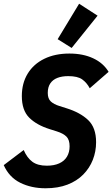

<svg xmlns="http://www.w3.org/2000/svg" viewBox="-34 -997 602 1029"><path d="M210 12Q134 12 74.5 -17.5Q15 -47 -14 -112L93 -193Q111 -151 139.5 -130Q168 -109 217 -109Q256 -109 283.5 -121.5Q311 -134 325 -157.5Q339 -181 339 -213Q339 -248 322 -265Q305 -282 270 -293L232 -305Q162 -327 122.5 -366.5Q83 -406 83 -482Q83 -551 114.5 -602.5Q146 -654 203.5 -682Q261 -710 338 -710Q411 -710 465.5 -684.5Q520 -659 548 -612L447 -524Q431 -554 406.5 -571.5Q382 -589 332 -589Q298 -589 273.5 -579.5Q249 -570 235.5 -550Q222 -530 222 -499Q222 -468 238.5 -453Q255 -438 284 -429L322 -417Q396 -394 438.5 -353.5Q481 -313 481 -235Q481 -185 463.5 -140.5Q446 -96 412 -61.5Q378 -27 327.5 -7.5Q277 12 210 12ZM489 -913 350 -740 275 -787 390 -977Z"/></svg>

Font: IBM Plex Sans Condensed
Style: Bold Italic
Weight: 700
Width: 3
Italic angle: -11.31°
Designer: Mike Abbink, Paul van der Laan, Pieter van Rosmalen
Foundry: Bold Monday
Version: Version 3.201